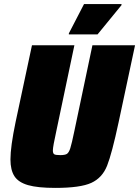

<svg xmlns="http://www.w3.org/2000/svg" viewBox="-20 -909 679 937"><path d="M31 -131Q31 -193 56 -313L136 -688H343L255 -270Q238 -193 238 -175Q238 -160 245 -156Q252 -152 274 -152Q297 -152 306.5 -158Q316 -164 323 -185.5Q330 -207 343 -270L431 -688H639L559 -313Q526 -159 502.5 -100Q479 -41 425.5 -16.5Q372 8 250 8Q164 8 117 -5.5Q70 -19 50.5 -49Q31 -79 31 -131ZM316 -741V-746L390 -889H573V-884L456 -741Z"/></svg>

Font: Saira Semi Condensed Black
Style: Italic
Weight: 900
Width: 4
Italic angle: -12°
Designer: Hector Gatti with collaboration of the Omnibus-Type team
Foundry: Omnibus-Type
Version: Version 1.001; ttfautohint (v1.8)